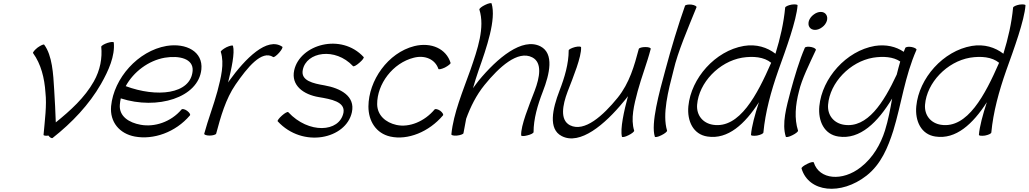

<svg xmlns="http://www.w3.org/2000/svg" viewBox="-20 -841 6472 1208"><path d="M311 27C433 -69 541 -183 615 -312C664 -398 704 -489 696 -573C696 -579 678 -578 656 -571C635 -564 617 -553 617 -547C624 -477 611 -400 570 -328C513 -227 424 -146 331 -71C329 -131 325 -214 321 -275C315 -377 309 -491 258 -560C255 -564 237 -556 217 -542C198 -527 185 -511 188 -507C238 -438 260 -350 266 -258C275 -180 262 -83 254 7C253 12 267 15 285 12C292 23 305 31 311 27Z M1175 -115C1180 -120 1172 -133 1157 -144C1143 -154 1127 -158 1122 -152C1055 -73 952 -40 865 -56C792 -69 728 -109 734 -182C735 -196 737 -209 740 -222C969 -148 1229 -226 1247 -405C1258 -516 1152 -572 1028 -552C848 -521 696 -349 679 -173C670 -73 732 0 828 18C945 40 1084 -8 1175 -115ZM1017 -478C1108 -493 1198 -472 1192 -395C1179 -246 964 -227 771 -299C820 -389 914 -460 1017 -478Z M1340 0C1368 -105 1400 -219 1462 -309C1536 -416 1627 -529 1699 -482C1703 -479 1720 -491 1736 -509C1752 -527 1761 -544 1756 -547C1661 -611 1524 -474 1421 -331C1419 -328 1417 -325 1415 -322C1437 -410 1458 -508 1446 -552C1445 -558 1427 -554 1405 -544C1384 -533 1368 -520 1369 -515C1393 -440 1370 -352 1348 -267C1324 -178 1289 -89 1265 0C1263 6 1278 12 1299 12C1319 12 1338 6 1340 0Z M1727 -78C1885 94 2158 33 2194 -135C2216 -236 2123 -286 2021 -304C1951 -316 1871 -333 1885 -401C1907 -515 2089 -545 2201 -425C2205 -420 2223 -430 2241 -446C2260 -462 2272 -478 2268 -482C2126 -636 1867 -561 1831 -399C1810 -303 1890 -246 1986 -230C2063 -217 2153 -201 2141 -132C2116 -7 1921 2 1794 -135C1790 -140 1772 -130 1754 -114C1736 -98 1724 -82 1727 -78Z M2815 -445C2788 -534 2694 -577 2587 -551C2420 -509 2299 -334 2298 -171C2298 -78 2347 -2 2435 18C2545 43 2679 -11 2767 -115C2772 -120 2764 -133 2750 -144C2735 -154 2719 -158 2714 -152C2651 -77 2555 -37 2474 -55C2407 -70 2354 -115 2353 -185C2352 -312 2451 -445 2584 -478C2655 -496 2718 -467 2738 -408C2739 -402 2758 -406 2779 -416C2800 -427 2816 -440 2815 -445Z M2996 -781C3032 -668 2985 -532 2940 -402C2892 -267 2833 -128 2820 3C2818 10 2834 14 2855 12C2876 10 2895 3 2896 -3C2902 -33 2907 -63 2913 -94C2940 -168 2976 -242 3029 -307C3120 -419 3238 -527 3329 -480C3393 -447 3376 -354 3344 -270C3308 -176 3256 -50 3259 10C3258 16 3276 17 3297 11C3319 6 3337 -3 3337 -10C3337 -92 3362 -179 3395 -264C3439 -377 3467 -504 3381 -549C3266 -608 3109 -476 2991 -333C2979 -317 2967 -302 2956 -286C2966 -323 2978 -360 2991 -398C3042 -542 3103 -719 3073 -819C3072 -824 3054 -821 3032 -810C3011 -800 2995 -787 2996 -781Z M3558 -524C3558 -441 3533 -355 3500 -270C3456 -156 3428 -29 3514 15C3629 75 3786 -58 3903 -201C3913 -212 3922 -224 3931 -236C3906 -143 3881 -30 3893 19C3894 24 3913 21 3934 10C3955 0 3971 -13 3970 -19C3947 -93 3969 -181 3992 -267C4016 -356 4051 -444 4074 -533C4076 -540 4061 -545 4041 -545C4020 -545 4001 -540 3999 -533C3971 -428 3941 -319 3866 -226C3775 -114 3657 -7 3566 -53C3502 -86 3519 -179 3551 -264C3587 -357 3639 -484 3636 -543C3637 -549 3619 -550 3598 -545C3576 -539 3558 -530 3558 -524Z M4290 -805C4248 -687 4202 -535 4166 -400C4127 -257 4074 -63 4100 19C4101 24 4120 21 4141 10C4162 0 4178 -13 4177 -19C4146 -122 4184 -269 4218 -400C4244 -514 4309 -664 4362 -795C4365 -801 4351 -809 4331 -812C4312 -814 4293 -811 4290 -805Z M4920 -793C4911 -697 4889 -600 4859 -503C4807 -543 4739 -565 4660 -552C4480 -521 4328 -349 4311 -173C4302 -79 4342 5 4431 18C4560 38 4667 -61 4755 -198C4729 -119 4709 -44 4705 7C4704 13 4721 15 4743 12C4764 8 4782 0 4783 -7C4795 -136 4831 -267 4877 -398C4926 -534 4991 -712 4998 -807C4999 -813 4982 -815 4960 -812C4939 -808 4921 -800 4920 -793ZM4466 -56C4402 -66 4361 -116 4366 -182C4377 -321 4504 -453 4649 -478C4719 -489 4787 -483 4832 -446C4744 -245 4633 -30 4466 -56Z M5182 -709C5187 -724 5185 -739 5178 -749C5171 -760 5159 -766 5144 -766C5129 -766 5113 -760 5099 -749C5085 -739 5074 -724 5069 -709C5065 -694 5066 -680 5073 -670C5080 -659 5093 -653 5108 -653C5123 -653 5139 -659 5153 -670C5167 -680 5177 -694 5182 -709ZM5044 -541C5009 -461 4979 -358 4954 -267C4928 -168 4898 -63 4924 19C4925 24 4944 21 4965 10C4986 0 5002 -13 5001 -19C4977 -94 4984 -180 5007 -267C5024 -342 5073 -440 5113 -526C5116 -532 5104 -541 5085 -545C5066 -549 5048 -547 5044 -541Z M5676 -540C5673 -532 5669 -523 5666 -515C5617 -548 5555 -563 5484 -552C5304 -521 5152 -349 5135 -173C5126 -79 5166 5 5255 18C5391 39 5503 -72 5593 -221C5581 -154 5569 -87 5548 -20C5521 66 5473 151 5396 211C5281 302 5134 290 5100 181C5098 176 5080 179 5059 190C5038 200 5021 213 5023 219C5068 370 5271 390 5432 264C5524 192 5567 85 5600 -18C5652 -188 5672 -359 5746 -527C5749 -533 5736 -541 5717 -545C5698 -549 5680 -546 5676 -540ZM5290 -56C5226 -66 5185 -116 5190 -182C5201 -321 5328 -453 5473 -478C5537 -488 5600 -484 5644 -454C5636 -427 5629 -400 5622 -372C5540 -196 5437 -33 5290 -56Z M6354 -793C6345 -697 6323 -600 6293 -503C6241 -543 6173 -565 6094 -552C5914 -521 5762 -349 5745 -173C5736 -79 5776 5 5865 18C5994 38 6101 -61 6189 -198C6163 -119 6143 -44 6139 7C6138 13 6155 15 6177 12C6198 8 6216 0 6217 -7C6229 -136 6265 -267 6311 -398C6360 -534 6425 -712 6432 -807C6433 -813 6416 -815 6394 -812C6373 -808 6355 -800 6354 -793ZM5900 -56C5836 -66 5795 -116 5800 -182C5811 -321 5938 -453 6083 -478C6153 -489 6221 -483 6266 -446C6178 -245 6067 -30 5900 -56Z"/></svg>

Font: Nupuram Light Oblique
Style: Regular
Weight: 300
Designer: Santhosh Thottingal (santhosh.thottingal@gmail.com)
Foundry: SMC
Version: Version 1.000